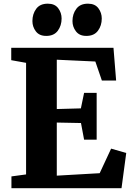

<svg xmlns="http://www.w3.org/2000/svg" viewBox="-20 -996 698 1016"><path d="M118 -73V-663.5L39.5 -677.5V-743H580.5L594.5 -570H519L484.5 -670.5L280.5 -680V-419L408 -422.5L425 -504.5H491.5V-257H425L408.5 -345L280.5 -347.5V-66.5L507.5 -79.5L568 -209.5L648 -186.5L623 0H40.5V-62.5ZM224 -806Q188 -806 169.8 -830Q151.5 -854 151.5 -884.5Q151.5 -922 171.5 -949.2Q191.5 -976.5 232.5 -976.5H233.5Q270 -976.5 288 -952.5Q306 -928.5 306 -898Q306 -860.5 285.8 -833.2Q265.5 -806 225 -806ZM436 -806Q400.5 -806 382 -830Q363.5 -854 363.5 -884.5Q363.5 -922 383.8 -949.2Q404 -976.5 445 -976.5H446Q482.5 -976.5 500.5 -952.5Q518.5 -928.5 518.5 -898Q518.5 -860.5 498.2 -833.2Q478 -806 437 -806Z"/></svg>

Font: Merriweather 20pt ExtraBold
Style: Regular
Weight: 800
Version: Version 2.100